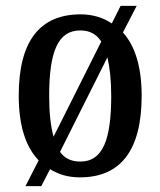

<svg xmlns="http://www.w3.org/2000/svg" viewBox="-20 -596 548 656"><path d="M112 -48 67 40H121L151 -18C180 0 213 10 253 10C391 10 464 -81 464 -269C464 -368 441 -440 400 -485L447 -576H392L362 -516C332 -536 296 -547 256 -547C116 -547 44 -456 44 -269C44 -166 68 -94 112 -48ZM326 -454 163 -129C153 -165 148 -211 148 -269C148 -417 177 -492 254 -492C286 -492 309 -480 326 -454ZM255 -44C223 -44 201 -55 185 -77L347 -400C355 -366 360 -322 360 -268C360 -121 332 -44 255 -44Z"/></svg>

Font: Noto Serif Bengali Condensed Medium
Style: Regular
Weight: 500
Width: 3
Designer: Juan Bruce, Universal Thirst, Indian Type Foundry and the Monotype Design Team.
Foundry: Monotype Imaging Inc.
Version: Version 2.003